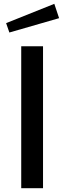

<svg xmlns="http://www.w3.org/2000/svg" viewBox="-20 -984 335 1004"><path d="M91 -742V0H205V-742ZM264 -964 12 -863 29 -814 289 -889Z"/></svg>

Font: Bisquit Text
Style: Regular
Weight: 400
Version: Version 1.004;Glyphs 3.2.3 (3260)